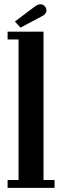

<svg xmlns="http://www.w3.org/2000/svg" viewBox="-20 -902 298 922"><path d="M16.5 0V-37.5H69V-712.5H16.5V-750H189V-37.5H242V0ZM78.5 -769.5 51.5 -798.5 145 -869Q161 -881.5 173.5 -881.5Q190.5 -881.5 199.5 -866Q203 -859.5 203 -852.5Q203 -832.5 175.5 -821Z"/></svg>

Font: Imbue 10pt
Style: Bold
Weight: 700
Designer: Tyler Finck
Foundry: Etcetera Type Company
Version: Version 1.102; ttfautohint (v1.8.3)